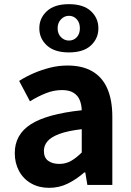

<svg xmlns="http://www.w3.org/2000/svg" viewBox="-20 -889 631 923"><path d="M216 14Q167 14 129.5 -7.5Q92 -29 71.5 -67Q51 -105 51 -153Q51 -242 128 -291.5Q205 -341 373 -359Q372 -387 363 -408.5Q354 -430 333.5 -443Q313 -456 278 -456Q239 -456 201 -441Q163 -426 124 -402L72 -500Q105 -521 142 -537Q179 -553 220 -563.5Q261 -574 305 -574Q376 -574 424 -546Q472 -518 496 -463Q520 -408 520 -327V0H400L390 -60H385Q349 -28 307 -7Q265 14 216 14ZM265 -101Q296 -101 321.5 -115.5Q347 -130 373 -156V-268Q305 -260 265 -245Q225 -230 208 -209.5Q191 -189 191 -164Q191 -131 211.5 -116Q232 -101 265 -101ZM311 -637Q242 -637 205.5 -670.5Q169 -704 169 -753Q169 -802 205.5 -835.5Q242 -869 311 -869Q381 -869 417 -835.5Q453 -802 453 -753Q453 -704 417 -670.5Q381 -637 311 -637ZM311 -694Q334 -694 349 -710Q364 -726 364 -753Q364 -780 349 -796.5Q334 -813 311 -813Q290 -813 273.5 -796.5Q257 -780 257 -753Q257 -726 273.5 -710Q290 -694 311 -694Z"/></svg>

Font: Noto Sans TC Thin
Style: Bold
Weight: 700
Version: Version 2.004-H2;hotconv 1.0.118;makeotfexe 2.5.65603